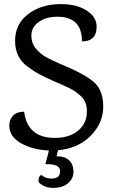

<svg xmlns="http://www.w3.org/2000/svg" viewBox="-20 -714 547 930"><path d="M25 -106Q25 -135 43.5 -154Q62 -173 97 -173Q113 -46 246 -46Q316 -46 358.5 -81.5Q401 -117 401 -175Q401 -224 368 -252Q353 -264 346.5 -269.5Q340 -275 317 -286.5Q294 -298 286.5 -301Q279 -304 239.5 -321.5Q200 -339 174 -352.5Q148 -366 115 -390Q53 -435 53 -516Q53 -597 115.5 -645Q178 -693 269 -694Q364 -696 417 -650Q448 -623 448 -584.5Q448 -546 427.5 -529Q407 -512 377 -514Q377 -633 258 -633Q203 -633 167.5 -607.5Q132 -582 132 -542.5Q132 -503 155.5 -476.5Q179 -450 207.5 -435Q236 -420 264 -408Q392 -355 436 -315.5Q480 -276 480 -197.5Q480 -119 420.5 -57.5Q361 4 261 14L254 43Q296 43 316 63.5Q336 84 336 117.5Q336 151 309.5 173.5Q283 196 238 196Q193 196 167 168Q164 143 179 133Q202 151 229 151Q271 151 271 116Q271 99 256.5 90Q242 81 200 81L217 15Q139 12 82 -20Q25 -52 25 -106Z"/></svg>

Font: Karma Medium
Style: Regular
Weight: 500
Designer: Joana Correia
Foundry: Indian Type Foundry
Version: Version 1.202;PS 1.0;hotconv 1.0.78;makeotf.lib2.5.61930; tt